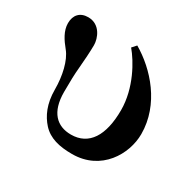

<svg xmlns="http://www.w3.org/2000/svg" viewBox="-116 -614 770 755"><g transform="rotate(30 269.0 -237.0)"><path d="M24 -426C24 -391 45 -360 68 -332C96 -298 110 -235 110 -174C110 -109 131 -65 159 -34C191 1 237 12 295 12C427 12 492 -101 492 -192C492 -327 395 -433 304 -486L287 -467C322 -426 376 -334 376 -234C376 -118 334 -52 253 -52C189 -52 146 -92 146 -184C146 -234 147 -264 150 -297C153 -331 156 -374 156 -402C156 -433 136 -486 82 -486C45 -486 24 -463 24 -426Z"/></g></svg>

Font: Old Standard
Style: Bold
Weight: 700
Designer: Alexey Kryukov <alexios@thessalonica.org.ru>
Version: Version 2.0.2